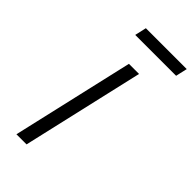

<svg xmlns="http://www.w3.org/2000/svg" viewBox="-274 -965 1033 1033"><g transform="rotate(45 242.5 -448.0)"><path d="M245 -696H322L162 0H85ZM174 -896H485L470 -830H159Z"/></g></svg>

Font: Panefresco 400wt
Style: Italic
Weight: 400
Foundry: Campivisivi & Chank Co
Version: Version 1.001